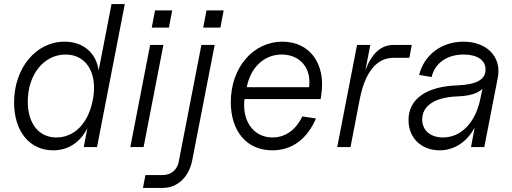

<svg xmlns="http://www.w3.org/2000/svg" viewBox="-20 -720 2509 940"><path d="M240 16C314 16 373 -23 408 -93L390 0H455L591 -700H526L463 -375C451 -460 389 -516 296 -516C156 -516 49 -387 49 -218C49 -77 125 16 240 16ZM256 -47C170 -47 116 -115 116 -223C116 -355 195 -453 301 -453C405 -453 460 -359 434 -229C412 -116 344 -47 256 -47Z M618 0H683L780 -500H715ZM723 -585H807L823 -669H739Z M680 200H777C849 200 905 147 921 65L1031 -500H966L855 72C848 111 817 137 777 137H692ZM975 -585H1059L1075 -669H991Z M1313 16C1409 16 1483 -38 1527 -140L1460 -150C1428 -83 1376 -47 1314 -47C1222 -47 1164 -127 1177 -235H1550L1553 -257C1576 -408 1496 -516 1363 -516C1219 -516 1110 -389 1110 -220C1110 -76 1189 16 1313 16ZM1493 -293H1188C1207 -391 1274 -453 1359 -453C1449 -453 1506 -386 1493 -293Z M1631 0H1696L1741 -233C1767 -367 1824 -437 1907 -437H1984L1996 -500H1907C1846 -500 1801 -460 1769 -377L1793 -500H1728Z M2132 16C2205 16 2267 -26 2304 -96L2286 0H2351L2417 -339C2437 -440 2365 -516 2249 -516C2142 -516 2056 -451 2032 -353L2093 -343C2110 -412 2169 -453 2250 -453C2316 -453 2357 -426 2357 -380C2358 -331 2314 -306 2219 -302C2067 -297 1980 -235 1980 -132C1980 -45 2043 16 2132 16ZM2149 -47C2087 -47 2047 -82 2047 -135C2047 -203 2110 -244 2219 -248C2277 -250 2318 -262 2342 -285L2332 -238C2309 -121 2238 -47 2149 -47Z"/></svg>

Font: Uncut Sans Book Italic
Style: Regular
Weight: 350
Italic angle: -11°
Designer: Kasper Nordkvist
Foundry: UNCUT.wtf
Version: Version 1.304;Glyphs 3.2 (3246)